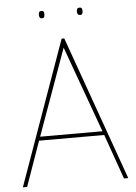

<svg xmlns="http://www.w3.org/2000/svg" viewBox="-58 -898 667 942"><g transform="rotate(-5 275.5 -427.0)"><path d="M16 0 269 -710H282L535 0H514L436 -221H115L37 0ZM122 -240H429L275 -665ZM370 -818Q361 -818 358 -823.5Q355 -829 355 -836Q355 -844 358 -849Q361 -854 370 -854Q378 -854 380.5 -849Q383 -844 383 -836Q383 -829 380.5 -823.5Q378 -818 370 -818ZM182 -818Q173 -818 170.5 -823.5Q168 -829 168 -836Q168 -844 170.5 -849Q173 -854 182 -854Q191 -854 193 -849Q195 -844 195 -836Q195 -829 193 -823.5Q191 -818 182 -818Z"/></g></svg>

Font: Georama Thin
Style: Regular
Weight: 100
Designer: Jean-Baptiste Levee
Foundry: Production Type
Version: Version 1.000